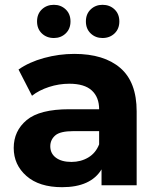

<svg xmlns="http://www.w3.org/2000/svg" viewBox="-20 -770 657 798"><path d="M402 0V-66Q357 8 238 8Q143 8 90 -38.5Q37 -85 37 -155Q37 -226 91 -271Q145 -316 268 -316H392Q392 -366 361.5 -394Q331 -422 268 -422Q225 -422 183.5 -408.5Q142 -395 113 -372L57 -481Q101 -512 163 -529Q225 -546 289 -546Q412 -546 480 -487.5Q548 -429 548 -307V0ZM392 -170V-225H285Q230 -225 209.5 -207Q189 -189 189 -162Q189 -132 212.5 -114.5Q236 -97 277 -97Q316 -97 347 -115.5Q378 -134 392 -170ZM204 -612Q174 -612 154 -631Q134 -650 134 -681Q134 -712 154 -731Q174 -750 204 -750Q233 -750 253 -731Q273 -712 273 -681Q273 -650 253 -631Q233 -612 204 -612ZM406 -612Q377 -612 357 -631Q337 -650 337 -681Q337 -712 357 -731Q377 -750 406 -750Q436 -750 456 -731Q476 -712 476 -681Q476 -650 456 -631Q436 -612 406 -612Z"/></svg>

Font: Montserrat
Style: Bold
Weight: 700
Designer: Julieta Ulanovsky
Foundry: Julieta Ulanovsky
Version: Version 9.000; ttfautohint (v1.8.4.7-5d5b)